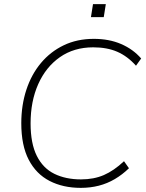

<svg xmlns="http://www.w3.org/2000/svg" viewBox="-20 -901 707 929"><path d="M371 8Q285 8 220 -25.5Q155 -59 119 -128Q83 -197 83 -305Q83 -392 107.5 -466.5Q132 -541 178 -596Q224 -651 288.5 -682Q353 -713 434 -713Q508 -713 566 -688Q624 -663 663 -618L638 -583Q597 -629 547.5 -650.5Q498 -672 431 -672Q338 -672 270 -624.5Q202 -577 165 -494Q128 -411 128 -304Q128 -207 158 -147Q188 -87 243 -60Q298 -33 372 -33Q434 -33 482.5 -54Q531 -75 580 -121L604 -87Q572 -56 535.5 -34.5Q499 -13 458 -2.5Q417 8 371 8ZM420 -818 430 -881H492L482 -818Z"/></svg>

Font: Nunito Sans 12pt ExtraLight
Style: Italic
Weight: 200
Italic angle: -9°
Designer: Vernon Adams
Foundry: Vernon Adams
Version: Version 3.101;gftools[0.9.27]